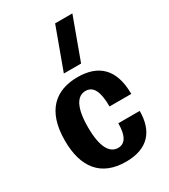

<svg xmlns="http://www.w3.org/2000/svg" viewBox="-191 -862 850 964"><g transform="rotate(-30 234.0 -380.0)"><path d="M250 10C376 10 436 -59 436 -177H312C312 -101 288 -70 250 -70C204 -70 170 -116 170 -235C170 -352 202 -400 250 -400C295 -400 316 -358 316 -272H442C442 -419 368 -480 250 -480C123 -480 36 -409 36 -235C36 -81 105 10 250 10ZM200 -530H300L388 -770H288Z"/></g></svg>

Font: Tanklager Original
Style: Regular
Weight: 400
Designer: Ariel Martín Pérez
Foundry: Tunera Type Foundry
Version: Version 1.000;Glyphs 3.3 (3310)